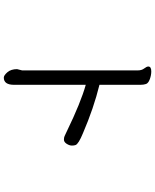

<svg xmlns="http://www.w3.org/2000/svg" viewBox="80 -852 839 1040"><g transform="rotate(90 500.0 -332.5)"><path d="M400.9 66.9Q388.7 66.9 371.8 47.4Q355 27.8 355 -4.9L361.8 -32.2V-659.2Q361.8 -680.2 351.3 -693.6Q340.8 -707 340.8 -715.8Q340.8 -731.9 367.2 -731.9Q388.2 -731.9 409.7 -723.9Q431.2 -715.8 435.5 -703.4Q439.9 -690.9 439.9 -672.9V-451.2Q565.9 -420.4 702.1 -361.8Q760.3 -337.9 766.1 -321.8Q769 -314 769 -301.8Q769 -288.6 759.5 -273.7Q750 -258.8 736.8 -258.8Q724.6 -258.8 717.3 -262.5Q710 -266.1 690.9 -274.9Q536.1 -350.1 439.9 -377V11.2Q439.9 66.9 400.9 66.9Z"/></g></svg>

Font: LXGW WenKai Screen R
Style: Regular
Weight: 400
Designer: Fontworks Inc.
Version: Version 1.235;May 31, 2022